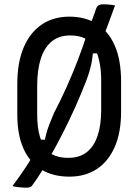

<svg xmlns="http://www.w3.org/2000/svg" viewBox="-20 -797 640 888"><path d="M512 -772Q496 -728 480 -684.5Q464 -641 448 -600L456 -550H393L410 -563Q409 -532 401.5 -497.5Q394 -463 381 -429Q356 -364 328 -301.5Q300 -239 270 -180.5Q240 -122 209 -67Q205 -60 201.5 -53.5Q198 -47 195 -40Q183 -21 172.5 -4Q162 13 152 28Q142 43 131 58Q126 66 119 68.5Q112 71 103 71Q96 71 86.5 70.5Q77 70 67.5 69Q58 68 50 66.5Q42 65 38 63Q53 43 70 19Q87 -5 102.5 -28.5Q118 -52 128 -71L155 -151H196L185 -134Q188 -155 193.5 -176.5Q199 -198 208.5 -222.5Q218 -247 230 -275Q259 -330 286.5 -391Q314 -452 339 -516.5Q364 -581 384 -645Q386 -652 388.5 -659.5Q391 -667 394 -674Q401 -693 407.5 -709.5Q414 -726 419 -740Q425 -763 432.5 -770Q440 -777 457 -777Q467 -777 475.5 -776.5Q484 -776 493 -775Q502 -774 512 -772ZM301 -720Q376 -720 429.5 -685.5Q483 -651 511.5 -584.5Q540 -518 540 -421V-280Q540 -184 510.5 -117Q481 -50 427.5 -15Q374 20 301 20Q225 20 171 -13Q117 -46 88.5 -110Q60 -174 60 -267V-409Q60 -508 89.5 -577.5Q119 -647 173 -683.5Q227 -720 301 -720ZM152 -265Q152 -206 165 -163.5Q178 -121 199 -96Q219 -82 242 -74.5Q265 -67 296 -67Q348 -67 381.5 -93.5Q415 -120 431.5 -169.5Q448 -219 448 -287V-423Q448 -466 442 -500Q436 -534 425 -560Q414 -586 398 -605Q379 -618 357 -625.5Q335 -633 304 -633Q253 -633 219 -605Q185 -577 168.5 -525Q152 -473 152 -401Z"/></svg>

Font: Rec Mono Semicasual
Style: Regular
Weight: 400
Version: Version 1.085; ttfautohint (v1.8.4.7-5d5b)